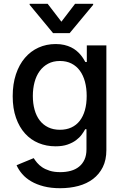

<svg xmlns="http://www.w3.org/2000/svg" viewBox="-20 -787 657 1022"><path d="M276.3 -552.6Q301.8 -552.6 322.1 -547.8Q342.3 -543 358.3 -535.2Q374.3 -527.3 386.4 -517.4Q398.4 -507.5 407.5 -496.8Q416.5 -486.2 423.1 -475.9Q429.7 -465.6 434.3 -457H442.1V-545.5H546.2V12.1Q546.2 64.3 527.2 102.5Q508.2 140.6 475.1 165.7Q442.1 190.7 397.2 202.8Q352.3 214.8 300.1 214.8Q251.1 214.8 212.9 204.9Q174.7 195 146.1 178.3Q117.5 161.6 98.2 139.2Q78.8 116.8 68.2 92.3L159.4 54.7Q166.5 66.1 177.2 79Q187.9 92 204.4 103.2Q220.9 114.3 244.5 121.8Q268.1 129.3 301.1 129.3Q331.3 129.3 356.9 122.2Q382.5 115.1 400.9 100.1Q419.4 85.2 429.9 62.3Q440.3 39.4 440.3 7.8V-99.4H433.6Q426.5 -86.3 415 -70.5Q403.4 -54.7 384.9 -40.8Q366.5 -27 339.8 -17.6Q313.2 -8.2 275.6 -8.2Q227.3 -8.2 185.5 -25.4Q143.8 -42.6 113.3 -76.3Q82.7 -110.1 65.2 -159.8Q47.6 -209.5 47.6 -274.9Q47.6 -339.8 64.8 -391.5Q82 -443.2 112.6 -478.9Q143.1 -514.6 185 -533.6Q226.9 -552.6 276.3 -552.6ZM154.8 -276.3Q154.8 -236.2 164.1 -202.9Q173.3 -169.7 191.4 -146.1Q209.5 -122.5 236.5 -109.4Q263.5 -96.2 299 -96.2Q333.5 -96.2 359.9 -108.5Q386.4 -120.7 404.5 -144Q422.6 -167.3 432 -200.6Q441.4 -234 441.4 -276.3Q441.4 -317.8 432.2 -352.1Q422.9 -386.4 405 -410.9Q387.1 -435.4 360.4 -448.9Q333.8 -462.4 299 -462.4Q263.1 -462.4 236.2 -448Q209.2 -433.6 191.1 -408.6Q172.9 -383.5 163.9 -349.6Q154.8 -315.7 154.8 -276.3ZM233.7 -766.7 306.8 -671.5 379.6 -766.7H475.9V-761.4L350.9 -610.8H262.4L137.8 -761.4V-766.7Z"/></svg>

Font: Cannonade Med
Style: Regular
Weight: 500
Designer: Rasmus Andersson
Foundry: rsms
Version: Version 3.012;git-f93a4a705